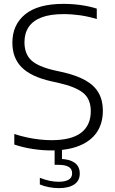

<svg xmlns="http://www.w3.org/2000/svg" viewBox="-20 -769 596 993"><path d="M244.5 9Q199 9 149.5 1.5Q100 -6 54 -21.5V-76Q87.5 -65 120.8 -58Q154 -51 185.5 -47.5Q217 -44 246 -44Q349 -44 399.2 -82.2Q449.5 -120.5 449.5 -194Q449.5 -256 410.8 -288Q372 -320 282 -340.5L243.5 -349Q141.5 -372 92.8 -420.2Q44 -468.5 44 -548Q44 -641 110.2 -695Q176.5 -749 308.5 -749Q353.5 -749 398 -742.8Q442.5 -736.5 480.5 -724.5V-670.5Q438.5 -683.5 395.2 -689.8Q352 -696 308 -696Q239.5 -696 195 -679Q150.5 -662 128.5 -629.5Q106.5 -597 106.5 -551Q106.5 -490.5 141.5 -457.5Q176.5 -424.5 262 -405L300.5 -396.5Q375 -380 421.8 -353.5Q468.5 -327 490.2 -288.2Q512 -249.5 512 -197Q512 -131 480.8 -85Q449.5 -39 389.8 -15Q330 9 244.5 9ZM285 204Q260.5 204 234.2 199.2Q208 194.5 186 185V150.5Q214 161.5 237.2 166.2Q260.5 171 283.5 171Q316.5 171 334.8 160.5Q353 150 353 127.5Q353 104 334.8 93.8Q316.5 83.5 282.5 83.5H262.5V-10H300.5V69.5L289 53Q336.5 53 364.5 71.8Q392.5 90.5 392.5 128.5Q392.5 166 363.8 185Q335 204 285 204Z"/></svg>

Font: Encode Sans SemiExpanded Light
Style: Regular
Weight: 300
Width: 6
Designer: Multiple Designers
Foundry: Impallari Type
Version: Version 3.002